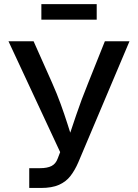

<svg xmlns="http://www.w3.org/2000/svg" viewBox="-20 -932 684 952"><path d="M125 0V-98.1H178.2Q214.8 -98.1 235.8 -109.1Q256.8 -120.1 266.1 -146L278.3 -177.7L22 -727.5H146.5L237.8 -522.5Q263.2 -465.3 281.2 -415.3Q299.3 -365.2 314.2 -318.6Q329.1 -272 343.8 -225.6H312Q333.5 -289.1 357.9 -361.8Q382.3 -434.6 418 -522.5L500 -727.5H622.1L368.2 -127Q351.6 -88.4 329.6 -59.8Q307.6 -31.2 272.7 -15.6Q237.8 0 182.6 0ZM459.5 -911.6V-834.5H185.1V-911.6Z"/></svg>

Font: Inter 17pt Medium
Style: Regular
Weight: 500
Version: Version 4.001;git-66647c0bb